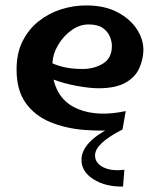

<svg xmlns="http://www.w3.org/2000/svg" viewBox="-20 -475 588 707"><path d="M431 2Q360 9 291 3.5Q222 -2 165 -25.5Q108 -49 74.5 -96Q41 -143 41 -219Q41 -279 63 -323Q85 -367 122 -396.5Q159 -426 204.5 -440.5Q250 -455 297 -455Q366 -455 413.5 -429.5Q461 -404 485 -366Q509 -328 508 -288Q507 -255 492.5 -223Q478 -191 442 -170.5Q406 -150 343 -150Q311 -150 264 -158.5Q217 -167 177 -182Q196 -102 268.5 -73Q341 -44 443 -66ZM306 -385Q274 -385 244.5 -364.5Q215 -344 195 -311Q175 -278 173 -242Q192 -233 219.5 -227Q247 -221 284 -221Q327 -221 359.5 -241Q392 -261 392 -306Q392 -323 384 -341.5Q376 -360 357.5 -372.5Q339 -385 306 -385ZM433 212Q368 213 324 185Q280 157 280 114Q280 47 395 -9L431 2Q330 53 330 97Q330 126 360.5 141Q391 156 438 150Z"/></svg>

Font: Marhey
Style: Regular
Weight: 400
Designer: Nur Syamsi & Bustanul Arifin
Foundry: Namelatype
Version: Version 1.000; ttfautohint (v1.8.4.7-5d5b)